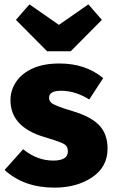

<svg xmlns="http://www.w3.org/2000/svg" viewBox="-20 -842 524 880"><path d="M229 18Q90 18 1 -63L86 -158Q150 -106 224 -106Q291 -106 291 -148Q291 -164 284 -173Q277 -182 253.5 -191Q230 -200 183 -214Q28 -260 28 -383Q28 -428 53.5 -466.5Q79 -505 129 -528Q179 -551 253 -551Q372 -551 453 -484L389 -386Q325 -426 260 -426Q205 -426 205 -395Q205 -381 213 -373Q226 -358 312 -333Q398 -307 435.5 -267Q473 -227 473 -161Q473 -77 402.5 -29.5Q332 18 229 18ZM304 -607H196L53 -751L115 -822L250 -728L385 -822L447 -751Z"/></svg>

Font: Trujillo ExtraBold
Style: Regular
Weight: 800
Designer: Fira Sans original fonts by bBox Type GmbH, Carrois Corporate GbR, & Edenspiekermann AG / Changes by Cristiano Sobral
Foundry: Fira Sans original fonts by bBox Type GmbH, Carrois Corporate GbR, & Edenspiekermann AG / Changes by Cristiano Sobral
Version: Version 4.301;July 28, 2020;FontCreator 13.0.0.2655 64-bit